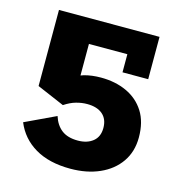

<svg xmlns="http://www.w3.org/2000/svg" viewBox="-92 -665 708 758"><g transform="rotate(15 261.5 -286.0)"><path d="M262 11Q175 11 117.5 -23Q60 -57 35 -118L160 -177Q171 -142 195.5 -123Q220 -104 262 -104Q300 -104 323.5 -123Q347 -142 347 -178Q347 -214 324.5 -233.5Q302 -253 261 -253Q239 -253 216 -246.5Q193 -240 169 -224L57 -272V-583H468V-410H363V-484H206V-296L159 -325Q188 -351 219 -359.5Q250 -368 287 -368Q346 -368 392.5 -346.5Q439 -325 465.5 -283Q492 -241 492 -178Q492 -120 462.5 -77.5Q433 -35 381 -12Q329 11 262 11Z"/></g></svg>

Font: Rokkitt ExtraBold
Style: Regular
Weight: 800
Version: Version 3.103